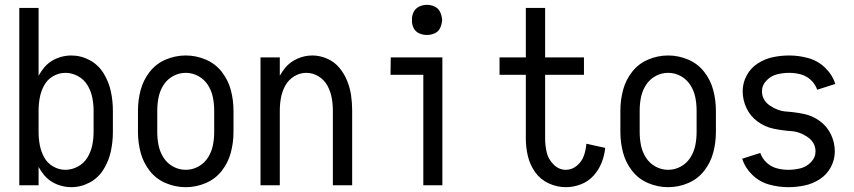

<svg xmlns="http://www.w3.org/2000/svg" viewBox="-20 -768 3540 796"><path d="M275 8Q244 8 214 -4.5Q184 -17 163 -42Q150 -58 140 -76V0H60V-735H140V-454Q150 -472 163 -488Q184 -513 214 -525.5Q244 -538 275 -538Q316 -538 352 -518.5Q388 -499 409.5 -464Q431 -429 439.5 -389.5Q448 -350 448 -310V-220Q448 -180 439.5 -140.5Q431 -101 409.5 -66Q388 -31 352 -11.5Q316 8 275 8ZM251 -64Q278 -64 303 -77.5Q328 -91 342.5 -115Q357 -139 362.5 -166Q368 -193 368 -220V-310Q368 -337 362.5 -364Q357 -391 342.5 -415Q328 -439 303 -452.5Q278 -466 251 -466Q224 -466 200 -452Q176 -438 163 -414Q150 -390 145 -363.5Q140 -337 140 -310V-220Q140 -193 145 -166.5Q150 -140 163 -116Q176 -92 200 -78Q224 -64 251 -64ZM110 -311V-315Z M750 8Q707 8 667 -9Q627 -26 600.5 -60Q574 -94 563 -135.5Q552 -177 552 -220V-310Q552 -353 563 -394.5Q574 -436 600.5 -470Q627 -504 667 -521Q707 -538 750 -538Q793 -538 833 -521Q873 -504 899.5 -470Q926 -436 937 -394.5Q948 -353 948 -310V-220Q948 -177 937 -135.5Q926 -94 899.5 -60Q873 -26 833 -9Q793 8 750 8ZM750 -64Q778 -64 802.5 -77.5Q827 -91 842 -114.5Q857 -138 862.5 -165Q868 -192 868 -220V-310Q868 -338 862.5 -365Q857 -392 842 -415.5Q827 -439 802.5 -452.5Q778 -466 750 -466Q722 -466 697.5 -452.5Q673 -439 658 -415.5Q643 -392 637.5 -365Q632 -338 632 -310V-220Q632 -192 637.5 -165Q643 -138 658 -114.5Q673 -91 697.5 -77.5Q722 -64 750 -64Z M1060 0V-530H1140V-454Q1150 -472 1163 -488Q1184 -512 1213.5 -525Q1243 -538 1275 -538Q1306 -538 1336 -525Q1366 -512 1386.5 -487.5Q1407 -463 1419 -433.5Q1431 -404 1435.5 -373Q1440 -342 1440 -310V0H1360V-310Q1360 -337 1355 -363.5Q1350 -390 1337 -413.5Q1324 -437 1300.5 -451.5Q1277 -466 1250 -466Q1223 -466 1199.5 -451.5Q1176 -437 1163 -413.5Q1150 -390 1145 -363.5Q1140 -337 1140 -310V0Z M1735 0V-458H1599L1600 -530H1814V0ZM1750 -623Q1733 -623 1717.5 -630Q1702 -637 1694.5 -652.5Q1687 -668 1688 -685Q1687 -702 1694.5 -717.5Q1702 -733 1717.5 -740.5Q1733 -748 1750 -748Q1767 -748 1782.5 -740.5Q1798 -733 1805 -717.5Q1812 -702 1813 -685Q1812 -668 1805 -652.5Q1798 -637 1782.5 -630Q1767 -623 1750 -623Z M2326 8Q2289 8 2254.5 -8Q2220 -24 2198.5 -54.5Q2177 -85 2168.5 -121Q2160 -157 2160 -194V-458H2051V-530H2160V-735H2240V-530H2401V-458H2240V-194Q2240 -165 2246.5 -136.5Q2253 -108 2275 -86Q2297 -64 2326 -64Q2351 -64 2371.5 -81Q2392 -98 2400.5 -122Q2409 -146 2411 -172L2489 -155Q2486 -123 2474 -93Q2462 -63 2440 -39Q2418 -15 2387.5 -3.5Q2357 8 2326 8Z M2750 8Q2707 8 2667 -9Q2627 -26 2600.5 -60Q2574 -94 2563 -135.5Q2552 -177 2552 -220V-310Q2552 -353 2563 -394.5Q2574 -436 2600.5 -470Q2627 -504 2667 -521Q2707 -538 2750 -538Q2793 -538 2833 -521Q2873 -504 2899.5 -470Q2926 -436 2937 -394.5Q2948 -353 2948 -310V-220Q2948 -177 2937 -135.5Q2926 -94 2899.5 -60Q2873 -26 2833 -9Q2793 8 2750 8ZM2750 -64Q2778 -64 2802.5 -77.5Q2827 -91 2842 -114.5Q2857 -138 2862.5 -165Q2868 -192 2868 -220V-310Q2868 -338 2862.5 -365Q2857 -392 2842 -415.5Q2827 -439 2802.5 -452.5Q2778 -466 2750 -466Q2722 -466 2697.5 -452.5Q2673 -439 2658 -415.5Q2643 -392 2637.5 -365Q2632 -338 2632 -310V-220Q2632 -192 2637.5 -165Q2643 -138 2658 -114.5Q2673 -91 2697.5 -77.5Q2722 -64 2750 -64Z M3248 8Q3208 8 3168.5 -3Q3129 -14 3099 -43Q3069 -72 3057 -110L3132 -134Q3140 -111 3158 -94Q3176 -77 3199.5 -70.5Q3223 -64 3248 -64Q3273 -64 3298 -70Q3323 -76 3342 -95.5Q3361 -115 3361 -140Q3361 -177 3328.5 -199.5Q3296 -222 3259.5 -224.5Q3223 -227 3187 -234.5Q3151 -242 3121 -264Q3091 -286 3075 -319.5Q3059 -353 3059 -390Q3059 -424 3075.5 -455Q3092 -486 3121.5 -505Q3151 -524 3184.5 -531Q3218 -538 3252 -538Q3292 -538 3331.5 -527Q3371 -516 3401 -487Q3431 -458 3443 -420L3368 -396Q3360 -419 3342 -436Q3324 -453 3300.5 -459.5Q3277 -466 3252 -466Q3227 -466 3202 -460Q3177 -454 3158 -434.5Q3139 -415 3139 -390Q3139 -353 3171.5 -330.5Q3204 -308 3240.5 -305.5Q3277 -303 3313 -295.5Q3349 -288 3379 -266Q3409 -244 3425 -210.5Q3441 -177 3441 -140Q3441 -106 3424.5 -75Q3408 -44 3378.5 -25Q3349 -6 3315.5 1Q3282 8 3248 8Z"/></svg>

Font: Iosevka SS01
Style: Regular
Weight: 400
Monospace: yes
Designer: Belleve Invis
Foundry: Belleve Invis
Version: 2.3.3; ttfautohint (v1.8.3)